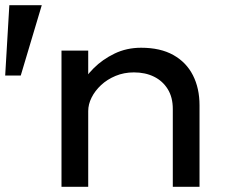

<svg xmlns="http://www.w3.org/2000/svg" viewBox="-30 -720 954 740"><path d="M-10 -429 6 -700H131L50 -429ZM207 0V-525H310V-391L279 -386Q297 -423 331 -457Q365 -491 411.5 -513.5Q458 -536 514 -536Q588 -536 638 -508Q688 -480 713.5 -430Q739 -380 739 -314V0H636V-300Q636 -345 616.5 -376.5Q597 -408 563.5 -424.5Q530 -441 486 -441Q448 -441 415.5 -427.5Q383 -414 359.5 -392Q336 -370 323 -344Q310 -318 310 -292V0H259Q237 0 224 0Q211 0 207 0Z"/></svg>

Font: Lexend Mega
Style: Regular
Weight: 400
Designer: Bonnie Shaver-Troup, Thomas Jockin
Foundry: Lexend
Version: Version 1.007